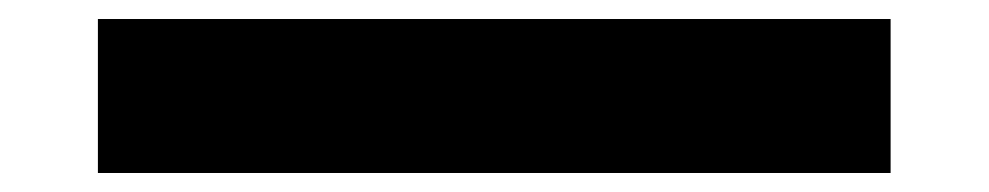

<svg xmlns="http://www.w3.org/2000/svg" viewBox="-20 -461 1040 202"><path d="M83 -279V-441H917V-279Z"/></svg>

Font: Mplus 1p ExtraBold
Style: Regular
Weight: 800
Version: Version 1.061